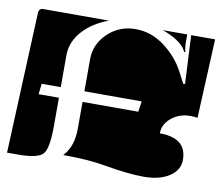

<svg xmlns="http://www.w3.org/2000/svg" viewBox="-60 -562 723 624"><g transform="rotate(10 301.0 -250.0)"><path d="M182 -34V-35Q213 -68 213 -127V-215H397L402 -250H213V-355Q213 -406 251 -442Q289 -478 342 -478Q394 -478 437.5 -445.5Q481 -413 505 -368L525 -330H531L523 -490H602L590 -229Q579 -231 567 -231Q530 -231 504 -209.5Q478 -188 478 -158Q567 -158 567 -86Q567 -52 535 -31Q503 -10 451 -10Q398 -10 320 -24Q263 -34 182 -34ZM0 -10 20 -475Q21 -490 35 -490H252Q199 -471 167 -435Q135 -399 135 -355V-250H72L68 -215H135V-122Q135 -47 118 -28.5Q101 -10 35 -10ZM429 -490H510V-464Q510 -447 514 -433L510 -432Q508 -438 501 -447Q478 -473 429 -490Z"/></g></svg>

Font: PrimecolorB
Style: Medium
Weight: 500
Designer: gluk
Foundry: gluk
Version: Version 0.672